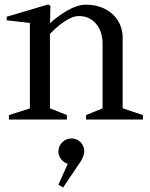

<svg xmlns="http://www.w3.org/2000/svg" viewBox="-20 -536 671 861"><path d="M20 -20 131 -55 114 -32V-451L132 -431L10 -445V-461L196 -516L206 -510L204 -413L195 -423Q234 -461 280.5 -488Q327 -515 365 -515Q413 -515 450.5 -496Q488 -477 509 -443Q530 -409 530 -366V-32L513 -56L621 -20V0H366V-20L457 -57L440 -32V-338Q440 -395 410.5 -429.5Q381 -464 334 -464Q304 -464 266.5 -438Q229 -412 195 -374L204 -401V-32L187 -57L280 -20V0H20ZM242 292 296 172V201Q273 199 257.5 182Q242 165 242 143Q242 119 259 102Q276 85 301 85Q325 85 341.5 102Q358 119 358 143Q358 151 353.5 163.5Q349 176 343 186L263 305Z"/></svg>

Font: Wittgenstein
Style: Regular
Weight: 400
Designer: Jörg Drees
Foundry: Jörg Drees
Version: Version 1.003;Glyphs 3.1.2 (3151)